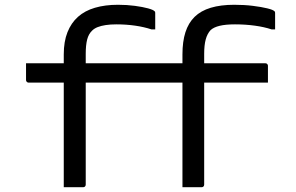

<svg xmlns="http://www.w3.org/2000/svg" viewBox="-20 -785 1240 804"><path d="M339 -12Q339 -7 336 -4Q333 -1 328 -1Q307 -1 287.5 -1Q268 -1 247 -1Q247 -26 247 -50.5Q247 -75 247 -100Q247 -166 247 -221.5Q247 -277 247 -329Q247 -381 247 -436Q247 -491 247 -557Q247 -611 262.5 -650Q278 -689 306.5 -714.5Q335 -740 377.5 -752.5Q420 -765 474 -765Q512 -765 545 -760.5Q578 -756 600 -750Q622 -744 627 -738Q629 -737 629.5 -735Q630 -733 630 -730Q630 -714 630 -696.5Q630 -679 630 -662H614Q584 -672 546.5 -677.5Q509 -683 467 -683Q442 -683 422.5 -680Q403 -677 389 -671.5Q375 -666 366 -657Q351 -643 345 -619.5Q339 -596 339 -560Q339 -514 339 -459Q339 -404 339 -345Q339 -286 339 -227Q339 -168 339 -113Q339 -58 339 -12ZM1102 -439H100Q97 -439 94.5 -440.5Q92 -442 90.5 -444.5Q89 -447 89 -450Q89 -469 89 -485Q89 -501 89 -520H1091Q1095 -520 1097 -518.5Q1099 -517 1100.5 -515Q1102 -513 1102 -509Q1102 -490 1102 -474Q1102 -458 1102 -439ZM835 -12Q835 -7 832 -4Q829 -1 824 -1Q803 -1 784 -1Q765 -1 744 -1Q744 -26 744 -50.5Q744 -75 744 -100Q744 -166 744 -221.5Q744 -277 744 -329Q744 -381 744 -436Q744 -491 744 -557Q744 -611 756.5 -650Q769 -689 795 -714.5Q821 -740 862.5 -752.5Q904 -765 961 -765Q1003 -765 1039 -760.5Q1075 -756 1099.5 -750Q1124 -744 1129 -738Q1131 -737 1131.5 -735Q1132 -733 1132 -730Q1132 -714 1132 -696.5Q1132 -679 1132 -662H1117Q1087 -672 1047.5 -677.5Q1008 -683 964 -683Q925 -683 900 -677Q875 -671 862 -659Q848 -644 841.5 -620Q835 -596 835 -560Q835 -514 835 -459Q835 -404 835 -345Q835 -286 835 -227Q835 -168 835 -113Q835 -58 835 -12Z"/></svg>

Font: Recursive Monospace
Style: Regular
Weight: 400
Version: Version 1.047